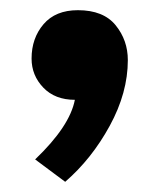

<svg xmlns="http://www.w3.org/2000/svg" viewBox="-20 -197 320 377"><path d="M49 116Q117 51 127 -1Q88 -1 65 -25Q42 -49 42 -82Q42 -122 65.5 -149.5Q89 -177 133 -177Q183 -177 207 -147.5Q231 -118 231 -79Q231 -15 195.5 50Q160 115 108 160Z"/></svg>

Font: Trirong Black
Style: Regular
Weight: 900
Designer: Katatrad Team
Foundry: CadsonDemak
Version: Version 1.001